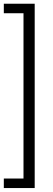

<svg xmlns="http://www.w3.org/2000/svg" viewBox="-20 -832 280 1005"><path d="M0 -812.5H161.6V152.3H0V102.5H103V-762.7H0Z"/></svg>

Font: Vazir Thin
Style: Thin
Weight: 100
Designer: Saber Rastikerdar
Foundry: Saber Rastikerdar
Version: Version 30.0.0